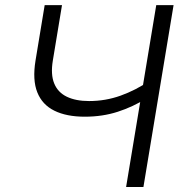

<svg xmlns="http://www.w3.org/2000/svg" viewBox="-20 -748 735 768"><path d="M319.3 -281.2Q246.1 -281.2 197.5 -305.2Q148.9 -329.1 129.2 -378.7Q109.4 -428.2 122.1 -505.9L158.7 -727.5H228L191.4 -506.3Q182.1 -450.2 196.8 -414.3Q211.4 -378.4 247.3 -361.1Q283.2 -343.8 336.4 -343.8Q402.3 -343.8 462.6 -365.5Q522.9 -387.2 576.7 -423.8L564.9 -354Q512.2 -320.8 451.2 -301Q390.1 -281.2 319.3 -281.2ZM484.4 0 605 -727.5H674.3L553.7 0Z"/></svg>

Font: Inter Light
Style: Italic
Weight: 300
Italic angle: -9.3988°
Designer: Rasmus Andersson
Foundry: rsms
Version: Version 4.001;git-66647c0bb